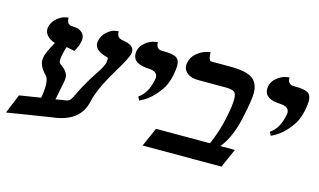

<svg xmlns="http://www.w3.org/2000/svg" viewBox="-76 -802 1726 1039"><g transform="rotate(15 787.5 -282.5)"><path d="M301.8 -127.9Q318.8 -129.9 327.4 -139.9Q335.9 -149.9 349.1 -178.2Q375 -235.4 422.9 -308.1Q456.1 -356 462.9 -381.8Q464.8 -397.9 464.8 -400.9Q464.8 -410.6 460.9 -411.1Q386.7 -429.2 387.2 -472.2Q387.2 -479 388.2 -482.9Q395 -516.1 418.5 -536.6Q441.9 -557.1 462.4 -560.5L482.9 -564Q483.9 -542 491.5 -533.4Q499 -524.9 521 -521Q582 -512.2 582 -475.1Q582 -474.1 581.5 -470Q581.1 -465.8 581.1 -464.8Q575.2 -437 521 -348.1Q449.2 -229 434.1 -155.8Q408.2 -36.6 252.9 -20Q214.8 -14.2 128.4 -0.5Q42 13.2 7.8 19L51.8 -88.9L170.9 -107.9Q177.7 -142.1 178.2 -170.9Q178.2 -211.9 167 -227.1Q124 -270 124 -306.2Q124 -310.1 126 -324.2Q129.9 -348.1 166 -413.1Q139.2 -420.9 123 -438Q106.9 -455.1 106.9 -476.1Q106.9 -481.9 107.9 -485.8Q114.7 -516.6 138.4 -536.9Q162.1 -557.1 182.1 -561L202.1 -564.9Q202.1 -528.8 228 -524.9Q250 -523.9 262.9 -521.5Q275.9 -519 290 -506.6Q304.2 -494.1 304.2 -471.2Q304.2 -462.4 300.8 -450.2Q298.8 -434.1 278.8 -398.9Q252.9 -404.8 232.9 -408.2Q226.1 -386.2 221.2 -363.8Q217.3 -347.7 217 -332.8Q216.8 -317.9 223.1 -312Q242.2 -297.9 249 -291.5Q255.9 -285.2 263.4 -272.5Q271 -259.8 271 -244.1Q271 -233.4 268.1 -220.2L248 -119.1Q253.9 -120.1 264.9 -122.1Q275.9 -124 284.9 -125.5Q293.9 -127 301.8 -127.9Z M687.5 -230 676.8 -250Q725.6 -282.2 740.7 -360.8Q742.7 -368.7 742.7 -372.1Q742.7 -408.2 693.4 -410.2Q602.5 -413.1 602.5 -471.2Q602.5 -480 603.5 -484.9Q610.4 -515.6 635.5 -534.9Q660.6 -554.2 682.1 -558.1L703.6 -562V-558.1Q703.6 -542 710.7 -533.4Q717.8 -524.9 724.6 -523.4Q731.4 -522 744.6 -522Q796.4 -522 816.9 -510Q837.4 -498 837.4 -463.9Q837.4 -447.8 830.6 -410.2Q825.7 -384.3 813.7 -356.2Q801.8 -328.1 768.1 -290Q734.4 -252 687.5 -230Z M1115.2 -535.2Q1206.1 -535.2 1241 -509.5Q1275.9 -483.9 1275.9 -429.2Q1275.9 -390.1 1256.8 -301.8Q1231.9 -173.8 1175.3 -106H1256.8L1210 0H768.1L814.9 -106H1117.2Q1153.3 -190.9 1166 -256.8Q1182.1 -331.1 1182.1 -368.2Q1182.1 -401.4 1168.7 -410.6Q1155.3 -419.9 1120.1 -419.9H968.3Q928.2 -419.9 905.8 -437Q883.3 -454.1 883.3 -481Q883.3 -490.7 885.3 -496.1Q891.1 -528.3 918 -550Q944.8 -571.8 968.8 -578.1L992.2 -584Q994.1 -535.2 1009.3 -535.2Z M1424.8 -230 1414.1 -250Q1462.9 -282.2 1478 -360.8Q1480 -368.7 1480 -372.1Q1480 -408.2 1430.7 -410.2Q1339.8 -413.1 1339.8 -471.2Q1339.8 -480 1340.8 -484.9Q1347.7 -515.6 1372.8 -534.9Q1397.9 -554.2 1419.4 -558.1L1440.9 -562V-558.1Q1440.9 -542 1448 -533.4Q1455.1 -524.9 1461.9 -523.4Q1468.8 -522 1481.9 -522Q1533.7 -522 1554.2 -510Q1574.7 -498 1574.7 -463.9Q1574.7 -447.8 1567.9 -410.2Q1563 -384.3 1551 -356.2Q1539.1 -328.1 1505.4 -290Q1471.7 -252 1424.8 -230Z"/></g></svg>

Font: Linux Libertine O
Style: Semibold Italic
Weight: 600
Italic angle: -11.5°
Designer: Philipp H. Poll
Foundry: Philipp H. Poll
Version: Version 5.1.2